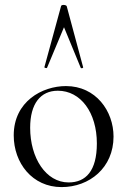

<svg xmlns="http://www.w3.org/2000/svg" viewBox="-20 -750 519 783"><path d="M231 13C345 13 443 -66 443 -193C443 -297 371 -399 249 -399C152 -399 36 -336 36 -198C36 -85 112 13 231 13ZM260 -6C167 -6 103 -106 103 -229C103 -327 145 -380 216 -380C309 -380 375 -291 375 -165C375 -53 330 -6 260 -6ZM319 -476 252 -725C249 -731 230 -732 229 -725L161 -476C160 -474 171 -470 172 -474L241 -639L309 -474C311 -469 321 -473 319 -476Z"/></svg>

Font: Cormorant Garamond
Style: Regular
Weight: 400
Designer: Christian Thalmann (Catharsis Fonts)
Foundry: Catharsis Fonts
Version: Version 4.002;Glyphs 3.4 (3410)